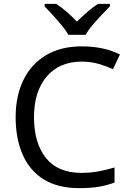

<svg xmlns="http://www.w3.org/2000/svg" viewBox="-20 -964 672 994"><path d="M403 -645Q288 -645 222 -568Q156 -491 156 -357Q156 -224 217.5 -146.5Q279 -69 402 -69Q449 -69 491 -77Q533 -85 573 -97V-19Q533 -4 490.5 3Q448 10 389 10Q280 10 207 -35Q134 -80 97.5 -163Q61 -246 61 -358Q61 -466 100.5 -548.5Q140 -631 217 -677.5Q294 -724 404 -724Q517 -724 601 -682L565 -606Q532 -621 491.5 -633Q451 -645 403 -645ZM334 -784Q321 -807 299 -833.5Q277 -860 253 -886Q229 -912 211 -931V-944H271Q297 -927 325 -903Q353 -879 378 -852Q405 -879 433 -903Q461 -927 487 -944H549V-931Q530 -912 505.5 -886Q481 -860 458.5 -833.5Q436 -807 424 -784Z"/></svg>

Font: Noto Sans Pahawh Hmong
Style: Regular
Weight: 400
Designer: Monotype Design Team
Foundry: Monotype Imaging Inc.
Version: Version 2.001; ttfautohint (v1.8.4.7-5d5b)